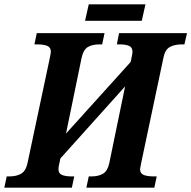

<svg xmlns="http://www.w3.org/2000/svg" viewBox="-41 -867 884 887"><path d="M-10 -52H2Q35 -52 56.5 -64.5Q78 -77 86 -113L188 -594Q194 -623 194 -628Q194 -648 177.5 -655Q161 -662 129 -662H118L129 -714H442L431 -662H419Q385 -662 364.5 -649.5Q344 -637 336 -600L264 -250L562 -580L565 -592Q567 -602 569 -612Q571 -622 571 -628Q571 -648 555.5 -655Q540 -662 510 -662H499L509 -714H823L811 -662H800Q765 -662 743 -649.5Q721 -637 714 -600L611 -113Q606 -88 606 -86Q606 -66 622.5 -59Q639 -52 671 -52H683L672 0H358L369 -52H381Q414 -52 435 -64.5Q456 -77 464 -114L537 -468L238 -135L235 -120Q229 -97 229 -86Q229 -66 245 -59Q261 -52 290 -52H302L291 0H-21ZM369 -847H631L614 -771H352Z"/></svg>

Font: Noto Serif Narrow
Style: Bold Italic
Weight: 700
Width: 4
Italic angle: -12°
Designer: Monotype Design Team
Foundry: Monotype Imaging Inc.
Version: Version 1.001